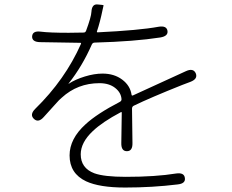

<svg xmlns="http://www.w3.org/2000/svg" viewBox="-20 -804 1040 861"><path d="M541 37Q426 37 366 9Q292 -26 292 -107Q292 -182 364 -247Q415 -294 517 -347Q525 -351 525 -359Q523 -389 496 -410Q469 -431 426 -431Q328 -431 257 -366Q244 -355 233 -342L176 -279Q152 -252 132 -271Q112 -290 138 -316Q272 -447 343 -607Q345 -612 340 -612L159 -615Q123 -616 124 -641Q126 -667 163 -662Q202 -657 288 -657L355 -658Q363 -658 366 -666Q389 -728 390 -751Q392 -787 418 -784Q445 -782 444.5 -780Q444 -778 440 -760Q429 -706 415 -664Q413 -659 418 -659Q605 -668 691 -684Q727 -690 731 -666Q735 -642 699 -636Q584 -618 405 -613Q396 -613 392 -605Q349 -507 288 -430Q285 -426 289 -429Q318 -448 360.5 -461Q403 -474 440 -474Q492 -474 528 -447Q564 -420 570 -379Q571 -374 576 -376L814 -485Q847 -500 858 -475Q868 -450 834 -437L797 -423Q654 -366 580 -330Q572 -326 572 -317L574 -163Q575 -126 549 -126Q523 -126 524 -163L526 -298Q526 -303 522 -301Q439 -257 396 -216Q342 -165 342 -112Q342 -50 403 -27Q447 -11 544 -11Q678 -11 770 -26Q806 -31 809 -6Q813 19 777 23Q663 37 541 37Z"/></svg>

Font: Resource Han Rounded CN Light
Style: Regular
Weight: 300
Designer: Cyano Hao (round all glyphs); Ryoko NISHIZUKA 西塚涼子 (kana, bopomofo & ideographs); Paul D. Hunt (Latin, Greek & Cyrillic)
Foundry: Cyano Hao
Version: 0.990